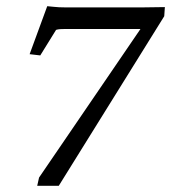

<svg xmlns="http://www.w3.org/2000/svg" viewBox="-20 -597 550 617"><path d="M168.9 0H99.6L105.5 -26.4L454.1 -537.1L450.2 -503.9H191.4Q181.6 -503.9 173.8 -503.4Q166 -502.9 160.2 -501L109.4 -418.9L75.2 -422.9L131.8 -577.1Q142.6 -576.2 151.4 -575.2Q160.2 -574.2 169.9 -573.7Q179.7 -573.2 191.4 -573.2Q203.1 -573.2 218.8 -573.2H435.5Q453.1 -573.2 472.2 -573.7Q491.2 -574.2 509.8 -574.2L507.8 -544.9Z"/></svg>

Font: Crimson Pro Light
Style: Italic
Weight: 300
Italic angle: -12°
Designer: Jacques Le Bailly
Foundry: Baron von Fonthausen
Version: Version 1.003